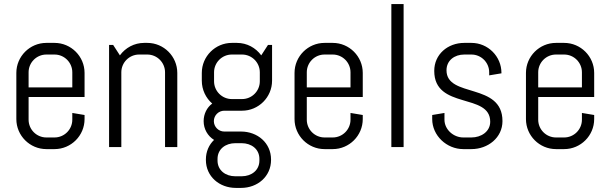

<svg xmlns="http://www.w3.org/2000/svg" viewBox="-20 -720 2989 940"><path d="M394 -137V-157L334 -167V-134C334 -86 295 -47 247 -47H207C159 -47 120 -86 120 -134V-245H394V-363C394 -444 328 -510 247 -510H207C126 -510 60 -444 60 -363V-137C60 -56 126 10 207 10H247C328 10 394 -56 394 -137ZM334 -292H120V-366C120 -414 159 -453 207 -453H247C295 -453 334 -414 334 -366Z M848 0V-363C848 -444 782 -510 701 -510H686C637 -510 594 -486 567 -449L534 -500H514V0H574V-366C574 -414 613 -453 661 -453H701C749 -453 788 -414 788 -366V0Z M1307 63V61C1307 -20 1241 -76 1160 -76H1078C1050 -76 1027 -99 1027 -127C1027 -155 1050 -178 1078 -178H1165C1246 -178 1312 -244 1312 -325V-500H1292L1259 -449C1232 -486 1189 -510 1140 -510H1115C1034 -510 968 -444 968 -363V-325C968 -280 988 -240 1019 -213C993 -194 977 -162 977 -127C977 -88 997 -54 1028 -35C1003 -11 988 22 988 61V63C988 144 1054 200 1135 200H1160C1241 200 1307 144 1307 63ZM1252 -322C1252 -274 1213 -235 1165 -235H1115C1067 -235 1028 -274 1028 -322V-366C1028 -414 1067 -453 1115 -453H1165C1213 -453 1252 -414 1252 -366ZM1250 66C1250 114 1211 143 1163 143H1132C1084 143 1045 114 1045 66V58C1045 10 1084 -19 1132 -19H1163C1211 -19 1250 10 1250 58Z M1756 -137V-157L1696 -167V-134C1696 -86 1657 -47 1609 -47H1569C1521 -47 1482 -86 1482 -134V-245H1756V-363C1756 -444 1690 -510 1609 -510H1569C1488 -510 1422 -444 1422 -363V-137C1422 -56 1488 10 1569 10H1609C1690 10 1756 -56 1756 -137ZM1696 -292H1482V-366C1482 -414 1521 -453 1569 -453H1609C1657 -453 1696 -414 1696 -366Z M1956 0V-700H1896V0Z M2440 -127C2440 -318 2166 -239 2166 -376C2166 -424 2205 -453 2253 -453H2288C2336 -453 2375 -414 2375 -366V-351L2435 -361V-363C2435 -444 2369 -510 2288 -510H2253C2172 -510 2106 -454 2106 -373C2106 -182 2380 -267 2380 -124C2380 -76 2336 -47 2288 -47H2248C2200 -47 2156 -86 2156 -134V-167L2096 -157V-137C2096 -56 2167 10 2248 10H2288C2369 10 2440 -46 2440 -127Z M2889 -137V-157L2829 -167V-134C2829 -86 2790 -47 2742 -47H2702C2654 -47 2615 -86 2615 -134V-245H2889V-363C2889 -444 2823 -510 2742 -510H2702C2621 -510 2555 -444 2555 -363V-137C2555 -56 2621 10 2702 10H2742C2823 10 2889 -56 2889 -137ZM2829 -292H2615V-366C2615 -414 2654 -453 2702 -453H2742C2790 -453 2829 -414 2829 -366Z"/></svg>

Font: Abel
Style: Regular
Weight: 400
Designer: Matthew Desmond
Foundry: Matthew Desmond
Version: Version 1.002